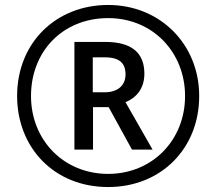

<svg xmlns="http://www.w3.org/2000/svg" viewBox="-20 -744 871 774"><path d="M416 10C628 10 783 -144 783 -357C783 -567 624 -724 416 -724C206 -724 49 -572 49 -357C49 -149 198 10 416 10ZM416 -43C237 -43 105 -179 105 -357C105 -537 233 -671 416 -671C596 -671 726 -533 726 -357C726 -177 592 -43 416 -43ZM280 -141H355V-312H418L512 -141H595L486 -332C529 -350 562 -386 562 -447C562 -532 510 -575 404 -575H280ZM402 -372H354V-513H401C459 -513 486 -492 486 -444C486 -399 454 -372 402 -372Z"/></svg>

Font: Noto Sans Arabic UI SmCn
Style: Regular
Weight: 400
Width: 4
Designer: Monotype Design Team, Nadine Chahine and Nizar Qandah
Foundry: Monotype Imaging Inc.
Version: Version 2.010